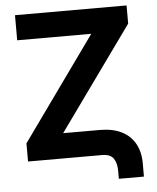

<svg xmlns="http://www.w3.org/2000/svg" viewBox="-57 -755 754 924"><g transform="rotate(-5 320.5 -293.0)"><path d="M50.2 -707H589.2V-619.2L231.6 -121.2H408.9Q470.5 -121.2 513.5 -99.8Q556.5 -78.3 578.9 -37.6Q601.2 3.2 600.7 59.1V120.9H479.5V85.2Q480.1 46 464.6 23Q449.1 0 408.9 0H51.4V-87.8L408 -585.8H50.2Z"/></g></svg>

Font: Pretendard GOV Variable
Style: Regular
Weight: 400
Designer: Base glyphs from Inter by Rasmus Andersson; Hangul glyphs from Noto Sans CJK(Source Han Sans) by Jang Soo-young and Kang
Foundry: Kil Hyung-jin
Version: Version 1.307;Glyphs 3.2 (3192)